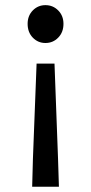

<svg xmlns="http://www.w3.org/2000/svg" viewBox="-20 -536 352 743"><path d="M104.5 186.5 107.4 78.6 121.6 -290H190.9L204.6 78.6L208 186.5ZM155.8 -369.6Q127 -369.6 106.9 -390.4Q86.9 -411.1 86.9 -443.8Q86.9 -475.1 106.9 -495.6Q127 -516.1 155.8 -516.1Q185.1 -516.1 205.3 -495.6Q225.6 -475.1 225.6 -443.8Q225.6 -411.1 205.3 -390.4Q185.1 -369.6 155.8 -369.6Z"/></svg>

Font: Akatab SemiBold
Style: Regular
Weight: 600
Designer: SIL Global
Foundry: SIL Global
Version: Version 4.100